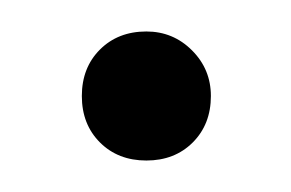

<svg xmlns="http://www.w3.org/2000/svg" viewBox="-20 -386 185 122"><path d="M32 -325Q32 -343 43.5 -354.5Q55 -366 73 -366Q90 -366 102 -354Q114 -342 114 -325Q114 -307 102.5 -295.5Q91 -284 73 -284Q55 -284 43.5 -295.5Q32 -307 32 -325Z"/></svg>

Font: Moniqa ExtBd Cond Paragraph
Style: Regular
Weight: 800
Width: 3
Designer: Rajesh Rajput
Foundry: Rajesh Rajput
Version: Version 1.000